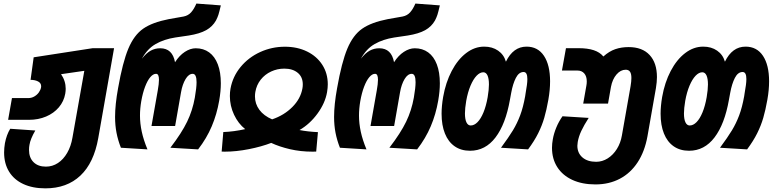

<svg xmlns="http://www.w3.org/2000/svg" viewBox="-20 -814 4240 1052"><path d="M2.5 21.5Q2.5 -2.5 7 -29.5Q16 -76 36 -108.5L173.5 -99Q146.5 -52.5 141.5 -20.5Q139 -8 139 7.5Q139 50 163.8 74.5Q188.5 99 231.5 99Q267.5 99 297.5 79.2Q327.5 59.5 348.2 23.5Q369 -12.5 377 -60L442 -426L314.5 -407.5Q340 -371 340 -327.5Q340 -315.5 337.5 -300.5Q330 -258.5 302.5 -226Q275 -193.5 232.5 -175.5Q190 -157.5 139.5 -157.5H24.5L45.5 -276.5H133.5Q153 -276.5 168.2 -285.5Q183.5 -294.5 193 -308Q202.5 -321.5 205 -335.5Q205.5 -337.5 205.5 -341.5Q205.5 -359 188.5 -367.8Q171.5 -376.5 147.5 -376.5L164.5 -500L488 -550H605L518.5 -58Q494.5 78.5 420.5 148.2Q346.5 218 228.5 218Q158.5 218 107.5 194.2Q56.5 170.5 29.5 126.2Q2.5 82 2.5 21.5Z M610.5 -173.5Q610.5 -240.5 627 -331Q652 -473 683.2 -547.5Q714.5 -622 764.5 -656.8Q814.5 -691.5 904 -709L986 -723.5Q1011 -728.5 1027 -746.2Q1043 -764 1056 -794.5L1190 -784.5Q1181.5 -748 1176.8 -733.2Q1172 -718.5 1163.5 -702Q1144.5 -668 1109.2 -648.5Q1074 -629 1014.5 -619.5L940 -608.5Q879 -599 833.2 -573Q787.5 -547 757.5 -492.5Q782 -523.5 805.8 -536.5Q829.5 -549.5 858 -549.5Q925 -549.5 939 -473Q962.5 -510 992.8 -529.8Q1023 -549.5 1052.5 -549.5Q1095 -549.5 1126 -527Q1157 -504.5 1173.5 -461.2Q1190 -418 1190 -357.5Q1190 -314.5 1181 -262.5Q1168 -187.5 1140.2 -122Q1112.5 -56.5 1065.5 4.5L913.5 -4.5Q975.5 -85.5 1005.2 -147Q1035 -208.5 1047.5 -279Q1057 -333.5 1057 -363.5Q1057 -409.5 1036 -409.5Q1014 -409.5 996.8 -380.8Q979.5 -352 972 -309L939.5 -123.5H810L844.5 -319Q851 -355 851 -377Q851 -393 847.2 -401.2Q843.5 -409.5 835 -409.5Q819 -409.5 803.5 -391.2Q788 -373 775 -339Q762 -305 754 -259.5Q747 -219 747 -180.5Q747 -137.5 756.8 -92.2Q766.5 -47 788 4.5L642.5 -4.5Q626.5 -45 618.5 -86Q610.5 -127 610.5 -173.5Z M1323.5 -106.5Q1285.5 -136.5 1262.5 -185.2Q1239.5 -234 1239.5 -288Q1239.5 -309.5 1243 -328.5Q1255 -394.5 1298.2 -447Q1341.5 -499.5 1405.5 -528.8Q1469.5 -558 1541 -558Q1609 -558 1662.5 -531.8Q1716 -505.5 1746 -458.8Q1776 -412 1776 -352Q1776 -333 1772 -309Q1761.5 -249 1719.5 -191.5Q1677.5 -134 1621 -101.5Q1666.5 -92.5 1722 -90L1712.5 16.5L1692.5 17Q1627 17 1569 3.5Q1511 -10 1466 -31Q1413 -10.5 1343.8 3.2Q1274.5 17 1211 17L1194.5 16.5L1203.5 -90.5Q1260.5 -92.5 1323.5 -106.5ZM1377 -285.5Q1377 -245 1401.2 -212.2Q1425.5 -179.5 1471 -160Q1537 -182.5 1582 -227.8Q1627 -273 1637 -329.5Q1639 -339.5 1639 -351.5Q1639 -392.5 1611.2 -415.2Q1583.5 -438 1538 -438Q1499.5 -438 1465.5 -422.2Q1431.5 -406.5 1408.5 -377.5Q1385.5 -348.5 1379 -310Q1377 -298.5 1377 -285.5Z M1810.5 -173.5Q1810.5 -240.5 1827 -331Q1852 -473 1883.2 -547.5Q1914.5 -622 1964.5 -656.8Q2014.5 -691.5 2104 -709L2186 -723.5Q2211 -728.5 2227 -746.2Q2243 -764 2256 -794.5L2390 -784.5Q2381.5 -748 2376.8 -733.2Q2372 -718.5 2363.5 -702Q2344.5 -668 2309.2 -648.5Q2274 -629 2214.5 -619.5L2140 -608.5Q2079 -599 2033.2 -573Q1987.5 -547 1957.5 -492.5Q1982 -523.5 2005.8 -536.5Q2029.5 -549.5 2058 -549.5Q2125 -549.5 2139 -473Q2162.5 -510 2192.8 -529.8Q2223 -549.5 2252.5 -549.5Q2295 -549.5 2326 -527Q2357 -504.5 2373.5 -461.2Q2390 -418 2390 -357.5Q2390 -314.5 2381 -262.5Q2368 -187.5 2340.2 -122Q2312.5 -56.5 2265.5 4.5L2113.5 -4.5Q2175.5 -85.5 2205.2 -147Q2235 -208.5 2247.5 -279Q2257 -333.5 2257 -363.5Q2257 -409.5 2236 -409.5Q2214 -409.5 2196.8 -380.8Q2179.5 -352 2172 -309L2139.5 -123.5H2010L2044.5 -319Q2051 -355 2051 -377Q2051 -393 2047.2 -401.2Q2043.5 -409.5 2035 -409.5Q2019 -409.5 2003.5 -391.2Q1988 -373 1975 -339Q1962 -305 1954 -259.5Q1947 -219 1947 -180.5Q1947 -137.5 1956.8 -92.2Q1966.5 -47 1988 4.5L1842.5 -4.5Q1826.5 -45 1818.5 -86Q1810.5 -127 1810.5 -173.5Z M2399.5 -191Q2399.5 -232.5 2408 -282.5Q2422 -362.5 2455 -425.2Q2488 -488 2534.2 -523.2Q2580.5 -558.5 2633 -558.5Q2677.5 -558.5 2709.2 -536.5Q2741 -514.5 2752 -476Q2792 -558.5 2865 -558.5Q2927 -558.5 2960.5 -508Q2994 -457.5 2994 -368.5Q2994 -321 2984.5 -267.5Q2974.5 -211 2962.2 -168.8Q2950 -126.5 2929 -84.2Q2908 -42 2873.5 4.5L2725 -4.5Q2767.5 -62 2790.5 -100Q2813.5 -138 2830 -181.8Q2846.5 -225.5 2857.5 -287L2859.5 -300.5Q2864.5 -329 2867 -347.8Q2869.5 -366.5 2869.5 -381Q2869.5 -419.5 2849 -419.5Q2823 -419.5 2806.5 -387.2Q2790 -355 2781 -305.5L2774 -267.5Q2750.5 -134 2695 -61Q2639.5 12 2555.5 12Q2506 12 2471 -12.5Q2436 -37 2417.8 -82.5Q2399.5 -128 2399.5 -191ZM2652 -281.5Q2659 -323.5 2659 -351Q2659 -383.5 2651 -400.8Q2643 -418 2628 -418Q2609.5 -418 2591.2 -399Q2573 -380 2558 -344.5Q2543 -309 2534.5 -261.5Q2527.5 -219.5 2527.5 -192.5Q2527.5 -160.5 2535.8 -143.5Q2544 -126.5 2559 -126.5Q2578.5 -126.5 2596.5 -144.8Q2614.5 -163 2629 -198Q2643.5 -233 2652 -281.5Z M3004.5 -4Q3004.5 -26.5 3009 -51Q3014.5 -82.5 3028 -115.2Q3041.5 -148 3062 -177L3205.5 -168Q3179.5 -127.5 3165 -96.5Q3150.5 -65.5 3145.5 -36Q3143.5 -22 3143.5 -15.5Q3143.5 24.5 3171.2 48.5Q3199 72.5 3246.5 72.5Q3280 72.5 3309.8 53.8Q3339.5 35 3360 2.2Q3380.5 -30.5 3387.5 -72L3435 -341.5Q3439.5 -368.5 3439.5 -386.5Q3439.5 -410.5 3431.8 -421.2Q3424 -432 3408.5 -432Q3380.5 -432 3358 -406Q3335.5 -380 3327.5 -337.5L3311.5 -246.5H3175.5L3193 -345.5Q3195 -356 3195 -368Q3195 -396 3181.2 -411.8Q3167.5 -427.5 3144 -427.5H3059L3081 -550H3150.5Q3199.5 -550 3233 -539Q3266.5 -528 3286 -504.5Q3317.5 -533 3351 -544.5Q3384.5 -556 3424.5 -556Q3499 -556 3539.2 -512.8Q3579.5 -469.5 3579.5 -391.5Q3579.5 -365.5 3574 -331.5L3527.5 -67Q3512.5 16 3473.8 75.2Q3435 134.5 3376 165.5Q3317 196.5 3242.5 196.5Q3170 196.5 3116.2 171.8Q3062.5 147 3033.5 101.8Q3004.5 56.5 3004.5 -4Z M3599.5 -191Q3599.5 -232.5 3608 -282.5Q3622 -362.5 3655 -425.2Q3688 -488 3734.2 -523.2Q3780.5 -558.5 3833 -558.5Q3877.5 -558.5 3909.2 -536.5Q3941 -514.5 3952 -476Q3992 -558.5 4065 -558.5Q4127 -558.5 4160.5 -508Q4194 -457.5 4194 -368.5Q4194 -321 4184.5 -267.5Q4174.5 -211 4162.2 -168.8Q4150 -126.5 4129 -84.2Q4108 -42 4073.5 4.5L3925 -4.5Q3967.5 -62 3990.5 -100Q4013.5 -138 4030 -181.8Q4046.5 -225.5 4057.5 -287L4059.5 -300.5Q4064.5 -329 4067 -347.8Q4069.5 -366.5 4069.5 -381Q4069.5 -419.5 4049 -419.5Q4023 -419.5 4006.5 -387.2Q3990 -355 3981 -305.5L3974 -267.5Q3950.5 -134 3895 -61Q3839.5 12 3755.5 12Q3706 12 3671 -12.5Q3636 -37 3617.8 -82.5Q3599.5 -128 3599.5 -191ZM3852 -281.5Q3859 -323.5 3859 -351Q3859 -383.5 3851 -400.8Q3843 -418 3828 -418Q3809.5 -418 3791.2 -399Q3773 -380 3758 -344.5Q3743 -309 3734.5 -261.5Q3727.5 -219.5 3727.5 -192.5Q3727.5 -160.5 3735.8 -143.5Q3744 -126.5 3759 -126.5Q3778.5 -126.5 3796.5 -144.8Q3814.5 -163 3829 -198Q3843.5 -233 3852 -281.5Z"/></svg>

Font: JuliaMono ExtraBold
Style: Italic
Weight: 800
Italic angle: -9°
Monospace: yes
Designer: cormullion
Foundry: corm
Version: Version 0.057; ttfautohint (v1.8.4)